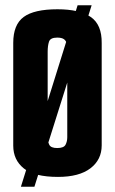

<svg xmlns="http://www.w3.org/2000/svg" viewBox="-20 -661 434 725"><path d="M199 7Q110 7 70 -25Q30 -57 30 -111V-499Q30 -568 69.5 -597Q109 -626 197 -626Q280 -626 322.5 -597Q365 -568 364 -498V-112Q364 -58 321.5 -25.5Q279 7 199 7ZM196 -102Q221 -102 227.5 -114.5Q234 -127 234 -143V-465Q234 -483 232 -495Q230 -507 221.5 -513Q213 -519 196 -519Q170 -519 165 -503.5Q160 -488 160 -466V-143Q160 -127 166 -114.5Q172 -102 196 -102ZM59 44 273 -641H326L110 44Z"/></svg>

Font: Smooch Sans ExtraBold
Style: Regular
Weight: 800
Designer: Robert E. Leuschke
Foundry: Robert E. Leuschke
Version: Version 1.010